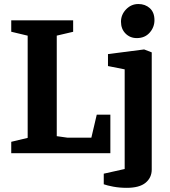

<svg xmlns="http://www.w3.org/2000/svg" viewBox="-20 -747 827 936"><path d="M34.8 0V-55.7L114.9 -74.9V-573.1L34.8 -592.3V-648H336.6V-592L256.7 -573.3V-83.2L307.9 -76H425.4L451.7 -188.1H518V0ZM597.9 168.7Q563 168.7 532.3 163Q501.6 157.2 485.8 151.3V99.7L587.8 76.9V-408.9L506.4 -425V-483.3L682.6 -506L719.7 -491.7V79.3Q719.7 119.1 689.7 143.9Q659.7 168.7 597.9 168.7ZM646.8 -561.3Q614.1 -561.3 591.9 -583.6Q569.8 -605.9 569.8 -641.2Q569.8 -675.4 594.6 -701.4Q619.5 -727.4 654.7 -727.4Q687.9 -727.4 710.5 -707Q733 -686.6 733 -648.7Q733 -614.3 709.6 -587.8Q686.1 -561.3 646.8 -561.3Z"/></svg>

Font: Faustina Light
Style: Regular
Weight: 300
Designer: Alfonso Garcia
Foundry: http://www.omnibus-type.com
Version: Version 1.200